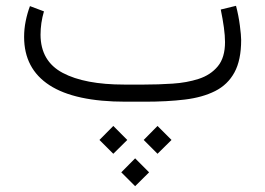

<svg xmlns="http://www.w3.org/2000/svg" viewBox="-20 -348 908 657"><path d="M471.7 130.9 519 83 566.9 130.9 519 178.2ZM320.3 130.9 367.7 83 415.5 130.9 367.7 178.2ZM395 241.7 442.4 193.8 490.2 241.7 442.4 289.1ZM476.1 0H410.2Q236.3 0 149.4 -56.4Q62.5 -112.8 62.5 -221.7Q62.5 -249 67.9 -275.6Q73.2 -302.2 82.5 -327.1L130.4 -309.1Q118.7 -269.5 118.7 -229Q119.1 -138.7 194.6 -98.6Q270 -58.6 405.3 -58.6H472.7Q521.5 -58.6 570.3 -61.8Q619.1 -64.9 659.9 -78.1Q700.7 -91.3 725.3 -121.1Q750 -150.9 750 -204.1Q750 -225.6 746.1 -254.2Q742.2 -282.7 735.4 -315.4L787.6 -328.1Q796.4 -294.9 800.8 -260.7Q805.2 -226.6 805.2 -211.4Q805.2 -142.1 782.2 -100.1Q759.3 -58.1 716.1 -36.4Q672.9 -14.6 612.3 -7.3Q551.8 0 476.1 0Z"/></svg>

Font: Vazir Thin WOL
Style: Thin-WOL
Weight: 100
Designer: Saber Rastikerdar
Foundry: Saber Rastikerdar
Version: Version 30.0.0